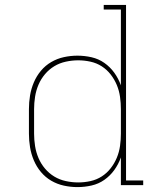

<svg xmlns="http://www.w3.org/2000/svg" viewBox="-20 -755 640 783"><path d="M296 8Q268 8 240.5 2Q213 -4 189 -18Q165 -32 147 -53.5Q129 -75 118 -101Q107 -127 102.5 -154.5Q98 -182 98 -210V-310Q98 -338 102.5 -365.5Q107 -393 118 -419Q129 -445 147 -466.5Q165 -488 189 -502Q213 -516 240.5 -522Q268 -528 296 -528Q325 -528 353.5 -521.5Q382 -515 405.5 -498.5Q429 -482 446 -458.5Q463 -435 473 -407V-716H403V-735H494V-19H564V0H473V-113Q463 -85 446 -61.5Q429 -38 405.5 -21.5Q382 -5 353.5 1.5Q325 8 296 8ZM299 -11Q324 -11 349 -16.5Q374 -22 395 -35.5Q416 -49 431.5 -69Q447 -89 456.5 -112Q466 -135 469.5 -160Q473 -185 473 -210V-310Q473 -335 469.5 -360Q466 -385 456.5 -408Q447 -431 431.5 -451Q416 -471 395 -484.5Q374 -498 349 -503.5Q324 -509 299 -509Q274 -509 248.5 -503.5Q223 -498 201.5 -485Q180 -472 163.5 -452.5Q147 -433 137 -409.5Q127 -386 123 -360.5Q119 -335 119 -310V-210Q119 -185 123 -159.5Q127 -134 137 -110.5Q147 -87 163.5 -67.5Q180 -48 201.5 -35Q223 -22 248.5 -16.5Q274 -11 299 -11Z"/></svg>

Font: Iosevka Etoile Thin
Style: Regular
Weight: 100
Designer: Belleve Invis
Foundry: Belleve Invis
Version: Version 22.1.2; ttfautohint (v1.8.4)